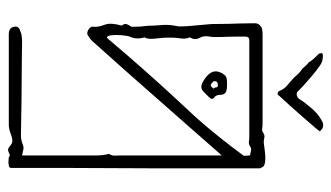

<svg xmlns="http://www.w3.org/2000/svg" viewBox="-198 -446 846 491"><g transform="rotate(90 225.5 -201.0)"><path d="M396 201 382 200Q380 195 371.5 199.5Q363 204 358 200Q354 197 350 194Q346 191 341 191Q337 191 332.5 192Q328 193 323 195Q310 200 299 200H68Q52 200 49 187.5Q46 175 59 171Q65 168 72.5 167Q80 166 87 166Q93 166 117.5 166.5Q142 167 174.5 167Q207 167 239.5 167.5Q272 168 296.5 168.5Q321 169 327 169Q331 169 334.5 168.5Q338 168 342 167Q353 163 356.5 162.5Q360 162 363.5 163Q367 164 378 166Q378 164 378 145Q378 126 378 99Q378 72 378 44.5Q378 17 378 -2.5Q378 -22 378 -25Q378 -33 377 -41Q376 -49 374 -56Q379 -64 378.5 -71.5Q378 -79 378 -86V-344Q377 -344 358.5 -322.5Q340 -301 308.5 -265.5Q277 -230 239 -186.5Q201 -143 161 -98Q121 -53 86 -14Q82 -10 79.5 -8Q77 -6 72 -3Q66 2 56.5 -3.5Q47 -9 49 -19V-23Q49 -31 43.5 -46Q38 -61 46 -89Q40 -96 42.5 -102Q45 -108 49 -114Q49 -130 48.5 -136.5Q48 -143 47 -149.5Q46 -156 46 -171Q46 -176 44.5 -192Q43 -208 47 -229Q49 -235 47.5 -255.5Q46 -276 44 -295.5Q42 -315 42 -318Q42 -344 41.5 -360Q41 -376 40.5 -391.5Q40 -407 40 -430Q40 -437 45.5 -442.5Q51 -448 57 -448Q63 -449 68.5 -449Q74 -449 80 -449H297Q303 -449 309 -448Q315 -447 319 -450Q326 -455 332.5 -453.5Q339 -452 345 -452Q360 -454 369 -455Q378 -456 384 -456Q403 -456 407 -450Q411 -444 411 -441V-322Q411 -311 411 -273Q411 -235 411 -181.5Q411 -128 410.5 -69Q410 -10 410 44.5Q410 99 410 139Q410 179 410 194Q410 199 403.5 200Q397 201 396 201ZM80 -54Q117 -98 155 -141Q193 -184 223.5 -217Q254 -250 268 -265Q274 -271 292 -291.5Q310 -312 333.5 -341.5Q357 -371 379 -401L378 -417Q376 -417 367.5 -419Q359 -421 355 -417Q348 -413 343 -414Q338 -415 328 -415H83Q74 -415 74 -404Q74 -367 75 -345.5Q76 -324 74 -313Q71 -299 77.5 -287.5Q84 -276 76 -263Q81 -252 78.5 -238Q76 -224 77 -197Q78 -187 79.5 -171Q81 -155 76 -147Q82 -128 75 -111Q73 -108 71.5 -97Q70 -86 70 -73.5Q70 -61 72.5 -54.5Q75 -48 80 -54ZM215 -298Q205 -288 190.5 -296Q176 -304 169 -313Q163 -321 163 -329Q163 -337 168.5 -346.5Q174 -356 181 -357Q192 -359 207.5 -357.5Q223 -356 223 -341Q223 -330 230 -325Q237 -320 229 -312ZM202 -318 206 -322Q208 -324 206 -325Q204 -326 204 -330Q204 -334 200 -334.5Q196 -335 193 -334Q188 -332 188 -326Q188 -323 190 -322Q192 -320 195.5 -317.5Q199 -315 202 -318ZM294 -603Q301 -605 306 -603Q308 -603 311 -600.5Q314 -598 316 -596Q317 -595 307 -583.5Q297 -572 282 -554.5Q267 -537 251.5 -520Q236 -503 225 -491Q223 -487 219 -487.5Q215 -488 213 -492Q209 -503 201 -510Q193 -517 185 -524Q178 -530 174.5 -534.5Q171 -539 163 -546Q157 -549 151 -556.5Q145 -564 140 -567Q136 -574 130 -580.5Q124 -587 118 -593Q114 -602 120 -603Q126 -604 134 -602Q139 -602 150.5 -594Q162 -586 175.5 -574.5Q189 -563 200 -553Q211 -543 215 -538Q220 -536 222 -536Q224 -536 230 -539Q232 -540 235.5 -545.5Q239 -551 241 -554Q243 -556 249.5 -564.5Q256 -573 258 -575Q261 -579 270.5 -587.5Q280 -596 294 -603Z"/></g></svg>

Font: Sankofa Display
Style: Regular
Weight: 400
Designer: Batsirai Madzonga
Foundry: Batsirai Madzonga
Version: Version 1.000; ttfautohint (v1.8.4.7-5d5b)